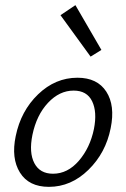

<svg xmlns="http://www.w3.org/2000/svg" viewBox="-20 -721 491 746"><path d="M332 -501 215 -662 273 -701 374 -527ZM170 5Q92 5 57.5 -50.5Q23 -106 41 -192Q61 -290 128 -354.5Q195 -419 281 -419Q358 -419 393 -365Q428 -311 410 -223Q391 -127 323.5 -61Q256 5 170 5ZM186 -46Q243 -46 286.5 -96.5Q330 -147 345 -220Q358 -286 338 -327.5Q318 -369 266 -369Q211 -369 166.5 -321.5Q122 -274 106 -197Q92 -128 113.5 -87Q135 -46 186 -46Z"/></svg>

Font: EauTestInfant
Style: Italic
Weight: 400
Italic angle: -12°
Designer: Christian Thalmann (Catharsis Fonts)
Version: Version 0.001;PS 000.001;hotconv 1.0.88;makeotf.lib2.5.64775